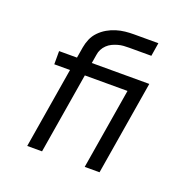

<svg xmlns="http://www.w3.org/2000/svg" viewBox="-129 -867 1007 998"><g transform="rotate(20 375.0 -367.5)"><path d="M123 0 197 -447H110V-520H209L219 -580Q223 -604 233 -627.5Q243 -651 261.5 -670Q280 -689 302.5 -702Q325 -715 349.5 -722.5Q374 -730 398 -732.5Q422 -735 446 -735H581L569 -661H446Q431 -661 416 -660Q401 -659 385 -654.5Q369 -650 354.5 -643Q340 -636 328 -624.5Q316 -613 308.5 -598.5Q301 -584 299 -568L291 -520H482V-447H279L205 0ZM441 0 515 -447H404V-520H609L523 0Z"/></g></svg>

Font: Iosevka Aile
Style: Italic
Weight: 400
Italic angle: -9°
Designer: Belleve Invis
Foundry: Belleve Invis
Version: Version 28.0.1; ttfautohint (v1.8.4)